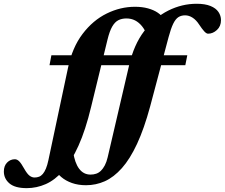

<svg xmlns="http://www.w3.org/2000/svg" viewBox="-218 -738 1194 1020"><path d="M777 -444.5 766.5 -391.5H45L55 -444.5ZM143.5 -378.5Q166 -486 220.8 -558Q275.5 -630 348.5 -666Q421.5 -702 499 -702Q537.5 -702 568.2 -693.5Q599 -685 620.2 -670.5Q641.5 -656 652 -638L563.5 -550Q552.5 -579 536.2 -599Q520 -619 499.5 -629.5Q479 -640 453.5 -640Q429.5 -640 411 -630.8Q392.5 -621.5 378.2 -597Q364 -572.5 353 -527L266 -170Q236.5 -47 199 36Q161.5 119 117.8 168.8Q74 218.5 25.2 240Q-23.5 261.5 -76 261.5Q-138.5 261.5 -168 236.2Q-197.5 211 -197.5 173Q-197.5 143 -180.2 125.5Q-163 108 -139 108Q-127 108 -116 119Q-105 130 -89.5 158Q-74 185.5 -61.2 195.2Q-48.5 205 -34.5 205Q-21.5 205 -10.5 200.8Q0.5 196.5 9.5 186Q18.5 175.5 26 157.5Q33.5 139.5 39 113.5ZM468 -391.5Q493 -500.5 548.2 -573Q603.5 -645.5 676 -681.8Q748.5 -718 826.5 -718Q871.5 -718 900.2 -706.2Q929 -694.5 942.5 -674.5Q956 -654.5 956 -631Q956 -598.5 934.5 -578.8Q913 -559 887.5 -559Q878.5 -559 867 -571.5Q855.5 -584 840 -607.5Q824.5 -631.5 805.2 -644Q786 -656.5 765.5 -656.5Q744.5 -656.5 729.5 -646.8Q714.5 -637 702.2 -612Q690 -587 677.5 -540.5L579.5 -172Q547.5 -54 510 26.5Q472.5 107 429.5 155.2Q386.5 203.5 339 224.8Q291.5 246 239 246Q197.5 246 164.2 234.2Q131 222.5 107.2 202.2Q83.5 182 70 157.5L171 69.5Q179 127 202.2 158.2Q225.5 189.5 263 189.5Q279 189.5 293 184.8Q307 180 318.2 169Q329.5 158 338.8 140.5Q348 123 354 97.5Z"/></svg>

Font: Newsreader 24pt ExtraBold
Style: Italic
Weight: 800
Italic angle: -17°
Designer: Hugues Gentile
Foundry: Production Type
Version: Version 1.003